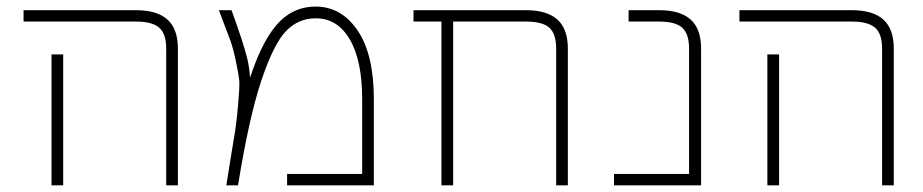

<svg xmlns="http://www.w3.org/2000/svg" viewBox="-20 -555 2773 577"><path d="M388.7 -490.2H50.8V-524.4H388.7Q452.1 -524.4 483.4 -496.1Q514.6 -467.8 514.6 -409.2V2H479.5V-409.2Q479.5 -453.1 458.5 -471.7Q437.5 -490.2 388.7 -490.2ZM134.8 -391.6H169.9V-24.4V2H134.8V-24.4Z M731.4 -321.3Q764.6 -422.9 806.6 -474.6Q855.5 -535.2 928.7 -535.2Q1005.9 -535.2 1054.7 -463.4Q1103.5 -391.6 1103.5 -256.8V2H842.8V-32.2H1068.4V-256.8Q1068.4 -373 1031.2 -436.5Q994.1 -500 928.7 -500Q877 -500 839.8 -461.9Q802.7 -423.8 765.6 -313.5Q728.5 -203.1 695.3 2H660.2Q676.8 -103.5 683.6 -142.6Q690.4 -181.6 695.3 -237.3Q700.2 -293 699.2 -309.6Q698.2 -326.2 689.5 -368.2Q680.7 -410.2 672.4 -433.1Q664.1 -456.1 637.7 -524.4H675.8Q710.9 -427.7 722.7 -380.9Q729.5 -352.5 731.4 -321.3Z M1686.5 -409.2V2H1651.4V-409.2Q1651.4 -453.1 1630.9 -471.7Q1610.4 -490.2 1560.5 -490.2H1341.8V2H1306.6V-490.2H1222.7V-524.4H1560.5Q1624 -524.4 1655.3 -496.1Q1686.5 -467.8 1686.5 -409.2Z M2050.8 -409.2Q2050.8 -453.1 2030.3 -471.7Q2009.8 -490.2 1960.9 -490.2H1869.1V-524.4H1960.9Q2024.4 -524.4 2055.7 -496.1Q2086.9 -467.8 2086.9 -409.2V2H1825.2V-32.2H2050.8Z M2540 -490.2H2202.1V-524.4H2540Q2603.5 -524.4 2634.8 -496.1Q2666 -467.8 2666 -409.2V2H2630.9V-409.2Q2630.9 -453.1 2609.9 -471.7Q2588.9 -490.2 2540 -490.2ZM2286.1 -391.6H2321.3V-24.4V2H2286.1V-24.4Z"/></svg>

Font: Gen Shin Gothic ExtraLight
Style: Regular
Weight: 100
Designer: [Source Han Sans]
Ryoko NISHIZUKA  (kana & ideographs); Paul D. Hunt (Latin, Greek & Cyrillic); Wenlong ZHANG  (bopomofo
Version: Version 1.002.20150607